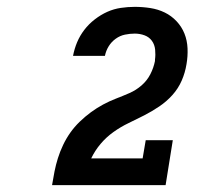

<svg xmlns="http://www.w3.org/2000/svg" viewBox="-20 -863 640 560"><path d="M132 -323V-324Q135 -343 139 -363Q143 -383 149 -402Q155 -421 164 -440Q173 -459 185 -476Q197 -493 212.5 -508Q228 -523 245 -535.5Q262 -548 280.5 -558Q299 -568 318.5 -575.5Q338 -583 357.5 -591.5Q377 -600 393 -614Q409 -628 418.5 -646.5Q428 -665 432 -685Q432 -686 432 -687Q432 -688 432 -689Q434 -703 432.5 -718Q431 -733 423 -744Q415 -755 401.5 -760Q388 -765 373 -765Q359 -765 344.5 -762Q330 -759 317.5 -750Q305 -741 297 -728Q289 -715 286 -700H193Q197 -721 205 -740Q213 -759 226 -776Q239 -793 256.5 -806.5Q274 -820 293 -828.5Q312 -837 332.5 -840Q353 -843 373 -843Q396 -843 418.5 -839.5Q441 -836 460.5 -826.5Q480 -817 495 -801Q510 -785 518 -765Q526 -745 527 -722Q528 -699 524 -676Q520 -651 510 -628Q500 -605 483 -586Q466 -567 444.5 -552.5Q423 -538 400.5 -526.5Q378 -515 355 -504Q332 -493 311 -478Q290 -463 273.5 -443.5Q257 -424 246 -401H396L405 -454H484L463 -323Z"/></svg>

Font: Iosevka Curly Slab XBdEx
Style: Italic
Weight: 800
Width: 7
Italic angle: -9°
Monospace: yes
Designer: Belleve Invis
Foundry: Belleve Invis
Version: Version 11.1.0; ttfautohint (v1.8.3)